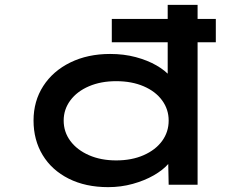

<svg xmlns="http://www.w3.org/2000/svg" viewBox="-20 -760 1011 790"><path d="M440 -586V-682H868V-586ZM425 10Q332 10 262.5 -25Q193 -60 155.5 -122Q118 -184 118 -264Q118 -344 158 -406Q198 -468 269.5 -503Q341 -538 433 -538Q490 -538 538.5 -525Q587 -512 623.5 -491Q660 -470 680.5 -445.5Q701 -421 703 -396L670 -392V-740H793V0H674L671 -144L695 -134Q694 -110 672 -85Q650 -60 612.5 -38.5Q575 -17 526.5 -3.5Q478 10 425 10ZM458 -100Q522 -100 571 -121.5Q620 -143 647 -180Q674 -217 674 -264Q674 -310 647 -347Q620 -384 571 -405Q522 -426 458 -426Q395 -426 346 -405Q297 -384 269.5 -347Q242 -310 242 -264Q242 -217 269.5 -180Q297 -143 346 -121.5Q395 -100 458 -100Z"/></svg>

Font: Lexend Zetta Medium
Style: Regular
Weight: 500
Designer: Bonnie Shaver-Troup, Thomas Jockin
Foundry: Lexend
Version: Version 1.007